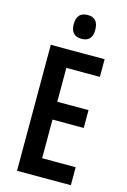

<svg xmlns="http://www.w3.org/2000/svg" viewBox="-137 -987 697 1051"><g transform="rotate(15 211.5 -462.0)"><path d="M376 0H71V-714H376V-614H186V-422H363V-321H186V-102H376ZM225 -924Q285 -924 285 -856Q285 -789 225 -789Q163 -789 163 -856Q163 -924 225 -924Z"/></g></svg>

Font: Noto Sans Sinhala ExtraCondensed SemiBold
Style: Regular
Weight: 600
Width: 2
Designer: Jelle Bosma - Monotype Design Team
Foundry: Monotype Imaging Inc.
Version: Version 2.006; ttfautohint (v1.8.4.7-5d5b)